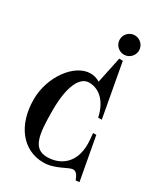

<svg xmlns="http://www.w3.org/2000/svg" viewBox="-178 -788 768 879"><g transform="rotate(30 206.0 -349.0)"><path d="M270 -604C298 -604 321 -627 321 -655C321 -683 298 -706 270 -706C242 -706 219 -683 219 -655C219 -627 242 -604 270 -604ZM327.5 -223 330.5 -190C341 -76 278.5 -22 198 -22C125 -23.5 115 -90 115 -221C115 -350.5 149.5 -414 197 -414C248.5 -414 295 -376.5 312.5 -295.5H331.5L280 -577.5H261L231.9 -439.1C215.6 -449.1 198.8 -453.5 182 -453.5C97.5 -453.5 15 -340 15 -221C15 -83.5 89 8 198 8C259 8 309 -33 332 -33C348 -33 357 -21 367 5L386 3L344.5 -223Z"/></g></svg>

Font: Picaflor 12 pt
Style: Regular
Weight: 400
Designer: Ariel Martín Pérez
Foundry: Tunera Type Foundry
Version: Version 1.000;hotconv 1.0.109;makeotfexe 2.5.65596